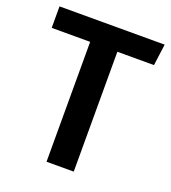

<svg xmlns="http://www.w3.org/2000/svg" viewBox="-128 -786 786 882"><g transform="rotate(20 265.0 -345.5)"><path d="M333 -586V0H200V-586H12V-691H526L512 -586Z"/></g></svg>

Font: Qnwhxotralxmqkhsjrfbfhwcoqn
Style: Regular
Weight: 500
Designer: Carrois Corporate & Edenspiekermann
Foundry: Carrois Corporate GbR & Edenspiekermann AG
Version: Version 2.001